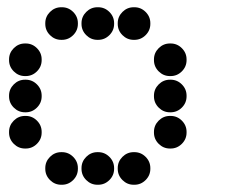

<svg xmlns="http://www.w3.org/2000/svg" viewBox="-20 -515 640 530"><path d="M149 -495Q131 -495 118 -482Q105 -469 105 -451V-449Q105 -431 118 -418Q131 -405 149 -405H151Q169 -405 182 -418Q195 -431 195 -449V-451Q195 -469 182 -482Q169 -495 151 -495ZM249 -495Q231 -495 218 -482Q205 -469 205 -451V-449Q205 -431 218 -418Q231 -405 249 -405H251Q269 -405 282 -418Q295 -431 295 -449V-451Q295 -469 282 -482Q269 -495 251 -495ZM349 -495Q331 -495 318 -482Q305 -469 305 -451V-449Q305 -431 318 -418Q331 -405 349 -405H351Q369 -405 382 -418Q395 -431 395 -449V-451Q395 -469 382 -482Q369 -495 351 -495ZM49 -395Q31 -395 18 -382Q5 -369 5 -351V-349Q5 -331 18 -318Q31 -305 49 -305H51Q69 -305 82 -318Q95 -331 95 -349V-351Q95 -369 82 -382Q69 -395 51 -395ZM449 -395Q431 -395 418 -382Q405 -369 405 -351V-349Q405 -331 418 -318Q431 -305 449 -305H451Q469 -305 482 -318Q495 -331 495 -349V-351Q495 -369 482 -382Q469 -395 451 -395ZM49 -295Q31 -295 18 -282Q5 -269 5 -251V-249Q5 -231 18 -218Q31 -205 49 -205H51Q69 -205 82 -218Q95 -231 95 -249V-251Q95 -269 82 -282Q69 -295 51 -295ZM449 -295Q431 -295 418 -282Q405 -269 405 -251V-249Q405 -231 418 -218Q431 -205 449 -205H451Q469 -205 482 -218Q495 -231 495 -249V-251Q495 -269 482 -282Q469 -295 451 -295ZM49 -195Q31 -195 18 -182Q5 -169 5 -151V-149Q5 -131 18 -118Q31 -105 49 -105H51Q69 -105 82 -118Q95 -131 95 -149V-151Q95 -169 82 -182Q69 -195 51 -195ZM449 -195Q431 -195 418 -182Q405 -169 405 -151V-149Q405 -131 418 -118Q431 -105 449 -105H451Q469 -105 482 -118Q495 -131 495 -149V-151Q495 -169 482 -182Q469 -195 451 -195ZM149 -95Q131 -95 118 -82Q105 -69 105 -51V-49Q105 -31 118 -18Q131 -5 149 -5H151Q169 -5 182 -18Q195 -31 195 -49V-51Q195 -69 182 -82Q169 -95 151 -95ZM249 -95Q231 -95 218 -82Q205 -69 205 -51V-49Q205 -31 218 -18Q231 -5 249 -5H251Q269 -5 282 -18Q295 -31 295 -49V-51Q295 -69 282 -82Q269 -95 251 -95ZM349 -95Q331 -95 318 -82Q305 -69 305 -51V-49Q305 -31 318 -18Q331 -5 349 -5H351Q369 -5 382 -18Q395 -31 395 -49V-51Q395 -69 382 -82Q369 -95 351 -95Z"/></svg>

Font: Doto Rounded Black
Style: Regular
Weight: 900
Monospace: yes
Version: Version 1.000